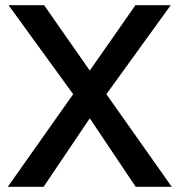

<svg xmlns="http://www.w3.org/2000/svg" viewBox="-20 -720 692 740"><path d="M262 -357 13 -700H150L326 -448L502 -700H638L390 -357L642 0H503L326 -264L148 0H10Z"/></svg>

Font: Oak Sans SemiBold
Style: Regular
Weight: 600
Designer: Erik Kennedy, Walven
Foundry: Erik Kennedy, Walven
Version: Version 1.000